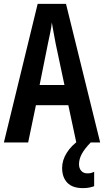

<svg xmlns="http://www.w3.org/2000/svg" viewBox="-20 -785 536 989"><path d="M373 -51 332 -243H165L125 -51H0L174 -765H320L496 -51ZM267 -559Q260 -593 256 -618Q252 -643 247 -669Q245 -646 238.5 -615.5Q232 -585 227 -561L184 -347H312ZM387 61Q387 82 398.5 95Q410 108 430 108Q443 108 451 105.5Q459 103 465 100V174Q455 178 440.5 181Q426 184 407 184Q353 184 326.5 156Q300 128 300 80Q300 40 324 2Q348 -36 387 -62L447 -51Q415 -18 401 8.5Q387 35 387 61Z"/></svg>

Font: Noto Sans Tamil UI ExtraCondensed SemiBold
Style: Regular
Weight: 600
Width: 2
Designer: Jelle Bosma - Monotype Design Team
Foundry: Monotype Imaging Inc.
Version: Version 2.004; ttfautohint (v1.8.4.7-5d5b)